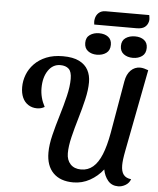

<svg xmlns="http://www.w3.org/2000/svg" viewBox="-64 -1043 922 1120"><g transform="rotate(5 397.0 -483.5)"><path d="M407 22Q331 22 289.5 -20Q248 -62 248 -139Q248 -185 262 -242Q276 -299 294.5 -359.5Q313 -420 326.5 -476.5Q340 -533 340 -578Q340 -620 322.5 -636.5Q305 -653 273 -653Q229 -653 202 -613Q175 -573 175 -510Q175 -482 182 -455Q189 -428 203 -402Q193 -396 182 -393Q171 -390 159 -390Q130 -390 107.5 -404.5Q85 -419 73.5 -445Q62 -471 62 -506Q62 -543 75.5 -578.5Q89 -614 117 -643Q145 -672 186.5 -689Q228 -706 284 -706Q343 -706 379 -688Q415 -670 431.5 -639Q448 -608 448 -568Q448 -523 435 -467Q422 -411 404.5 -352.5Q387 -294 374 -240Q361 -186 361 -145Q361 -105 383.5 -81Q406 -57 446 -57Q486 -57 515.5 -82Q545 -107 565.5 -157Q586 -207 600 -285L653 -591Q660 -633 683 -656Q706 -679 738 -679Q749 -679 761 -676Q773 -673 786 -668L695 -195Q688 -159 685.5 -138.5Q683 -118 683 -103Q683 -66 697.5 -47.5Q712 -29 742 -26Q734 -3 713 9.5Q692 22 670 22Q632 22 610 -4.5Q588 -31 581 -69Q549 -28 504 -3Q459 22 407 22ZM449 -906Q448 -913 447.5 -921Q447 -929 449 -939Q453 -961 468.5 -975Q484 -989 509 -989H764Q765 -982 766.5 -972.5Q768 -963 766 -953Q761 -931 745 -918.5Q729 -906 697 -906ZM479 -732Q448 -732 427 -748Q406 -764 406 -795Q406 -827 428.5 -842.5Q451 -858 482 -858Q515 -858 535.5 -842.5Q556 -827 556 -797Q556 -764 534 -748Q512 -732 479 -732ZM690 -732Q658 -732 636.5 -748Q615 -764 615 -795Q615 -827 637.5 -842.5Q660 -858 693 -858Q725 -858 745.5 -842.5Q766 -827 766 -797Q766 -764 744 -748Q722 -732 690 -732Z"/></g></svg>

Font: Sansita Swashed Light
Style: Regular
Weight: 400
Version: Version 1.003